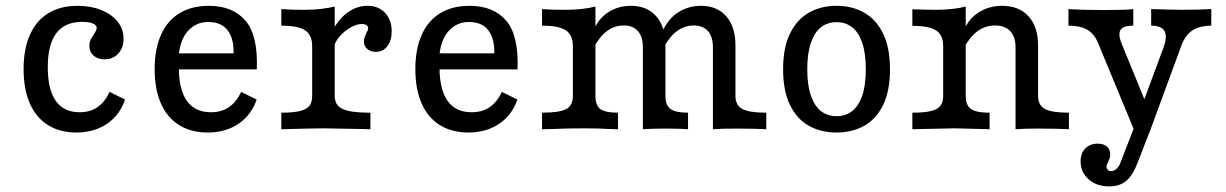

<svg xmlns="http://www.w3.org/2000/svg" viewBox="-20 -447 4239 664"><path d="M61.6 -207.9Q61.6 -277.4 83.5 -326.6Q105.5 -375.9 147.3 -401.4Q189.1 -426.9 248.3 -426.9Q294.2 -426.9 330.4 -412.3Q366.5 -397.7 386.9 -372.1Q407.3 -346.5 407.3 -313.2Q407.3 -281.4 389 -261.6Q370.6 -241.8 341.7 -241.8Q318.2 -241.8 303.6 -254.6Q289.1 -267.5 289.1 -288.4Q289.1 -299.8 293.2 -308.8Q297.4 -317.9 304.9 -328.5Q308.6 -334 311.5 -339.8Q314.4 -345.5 314.4 -349.9Q314.4 -360.2 300.9 -365.8Q287.3 -371.4 264.1 -371.4Q204.5 -371.4 174.9 -332.3Q145.2 -293.2 145.2 -215.2Q145.2 -137.6 172.8 -98.2Q200.4 -58.8 255.3 -58.8Q290.9 -58.8 316.3 -75.8Q341.6 -92.8 359.2 -129.1L412.5 -102.7Q394.4 -49 350.1 -18.9Q305.7 11.3 244.1 11.3Q186.9 11.3 145.7 -14.5Q104.5 -40.4 83 -89.6Q61.6 -138.8 61.6 -207.9Z M514.8 -208.1Q514.8 -277.4 536.9 -326.7Q558.9 -375.9 600.9 -401.4Q642.9 -426.9 702.4 -426.9Q784.9 -426.9 828.9 -375.6Q872.8 -324.3 868.1 -206.9H567.6L566.7 -262.6H787.7Q789.3 -311.8 767.8 -341.4Q746.2 -371 699.2 -371Q659 -371 630.5 -340.4Q602 -309.8 597.5 -249.2L600 -245.8Q598.4 -230.3 598.4 -214.2Q598.4 -137.5 626.3 -98.1Q654.2 -58.8 709.5 -58.8Q745.3 -58.8 770.9 -75.8Q796.4 -92.8 814.2 -129.1L867.6 -102.7Q849.3 -49 804.7 -18.9Q760.2 11.3 698.3 11.3Q640.7 11.3 599.3 -14.5Q557.9 -40.4 536.4 -89.6Q514.8 -138.8 514.8 -208.1Z M1059.6 -115.3V-287.3Q1059.6 -326 1035.2 -342.1Q1010.9 -358.3 952.9 -358.3V-415.6L982.6 -413.9Q1000.3 -413.1 1035.5 -413.1Q1090.4 -413.1 1137.5 -424.4V-115.9Q1137.5 -93.9 1149 -81.3Q1160.5 -68.7 1187 -63Q1213.5 -57.3 1261 -57.3V0L1234.2 -0.8Q1125.4 -3.2 1098.8 -3.2Q1065.1 -3.2 952.9 0V-57.3Q993.7 -57.3 1016.8 -62.9Q1040 -68.5 1049.8 -80.7Q1059.6 -92.8 1059.6 -115.3ZM1238.4 -304Q1238.4 -311.3 1241.1 -318.6Q1243.8 -325.9 1246.9 -332.4Q1249.3 -336.5 1251.2 -340.9Q1253.2 -345.4 1253.2 -349.4Q1253.2 -356 1247.3 -360Q1241.4 -364 1231 -364Q1213.6 -364 1192.2 -351.9Q1170.8 -339.8 1154.5 -320.9Q1138.2 -302 1134.3 -282L1129.7 -341.2Q1153 -383.4 1183.9 -405.1Q1214.8 -426.9 1251 -426.9Q1288.9 -426.9 1311.7 -402.6Q1334.6 -378.4 1334.6 -338.5Q1334.6 -306.9 1319.7 -287.3Q1304.7 -267.8 1280 -267.8Q1261.2 -267.8 1249.8 -278Q1238.4 -288.3 1238.4 -304Z M1416.4 -208.1Q1416.4 -277.4 1438.5 -326.7Q1460.5 -375.9 1502.5 -401.4Q1544.5 -426.9 1604 -426.9Q1686.5 -426.9 1730.5 -375.6Q1774.5 -324.3 1769.7 -206.9H1469.2L1468.3 -262.6H1689.3Q1690.9 -311.8 1669.4 -341.4Q1647.8 -371 1600.8 -371Q1560.6 -371 1532.1 -340.4Q1503.6 -309.8 1499.1 -249.2L1501.6 -245.8Q1500 -230.3 1500 -214.2Q1500 -137.5 1527.9 -98.1Q1555.8 -58.8 1611.1 -58.8Q1647 -58.8 1672.5 -75.8Q1698 -92.8 1715.8 -129.1L1769.2 -102.7Q1750.9 -49 1706.3 -18.9Q1661.8 11.3 1599.9 11.3Q1542.3 11.3 1500.9 -14.5Q1459.5 -40.4 1438 -89.6Q1416.4 -138.8 1416.4 -208.1Z M2379.7 -358.9Q2348.5 -358.9 2322 -340.1Q2295.5 -321.2 2272.5 -277.8L2266.7 -330Q2289.1 -381.2 2324.9 -404Q2360.7 -426.9 2404.3 -426.9Q2460 -426.9 2491.7 -390.6Q2523.4 -354.3 2523.4 -290.6V-115.3Q2523.4 -83.1 2547 -70.2Q2570.5 -57.3 2630.1 -57.3V0Q2611.4 -0.8 2591.9 -1.6L2526.3 -2.4Q2475.4 -2.4 2445.5 0V-283.5Q2445.5 -320 2428.3 -339.5Q2411.1 -358.9 2379.7 -358.9ZM1961.2 -115.3V-287.3Q1961.2 -326 1936.9 -342.1Q1912.5 -358.3 1854.5 -358.3V-415.6L1883.4 -413.9Q1901 -413.1 1936.2 -413.1Q1995 -413.1 2039.2 -424.4V-115.3Q2039.2 -82.3 2056.2 -69.8Q2073.2 -57.3 2117.3 -57.3V0Q2103.7 -0.8 2089.3 -0.8Q2052.4 -3.2 1999.7 -3.2Q1937.6 -3.2 1890 -0.8L1854.5 0V-57.3Q1914.9 -57.3 1938.1 -69.8Q1961.2 -82.3 1961.2 -115.3ZM2137.6 -358.9Q2104.8 -358.9 2078.7 -339.3Q2052.7 -319.6 2031.3 -279.1L2033.5 -342.8Q2049 -382.2 2083.4 -404.5Q2117.8 -426.9 2162.2 -426.9Q2217.8 -426.9 2249.6 -390.6Q2281.3 -354.3 2281.3 -290.6V-115.3Q2281.3 -83.1 2298.7 -70.2Q2316.1 -57.3 2359.5 -57.3V0Q2345.6 -0.8 2331.8 -1.6L2284.2 -2.4Q2233.3 -2.4 2203.3 0V-283.5Q2203.3 -320 2186.1 -339.5Q2168.9 -358.9 2137.6 -358.9Z M2688.2 -207.4Q2688.2 -282.1 2712.1 -331Q2736 -379.8 2777.6 -403.3Q2819.1 -426.9 2873.1 -426.9Q2927 -426.9 2968.5 -403.3Q3010.1 -379.8 3034 -331Q3057.9 -282.1 3057.9 -207.4Q3057.9 -132.6 3034 -83.8Q3010.1 -34.9 2968.5 -11.8Q2927 11.3 2873.1 11.3Q2819.1 11.3 2777.6 -11.8Q2736 -34.9 2712.1 -83.8Q2688.2 -132.6 2688.2 -207.4ZM2974.3 -207.4Q2974.3 -263.3 2961.5 -300Q2948.6 -336.6 2926 -353.5Q2903.4 -370.4 2873.1 -370.4Q2842.7 -370.4 2820.1 -353.5Q2797.5 -336.6 2784.7 -300Q2771.8 -263.3 2771.8 -207.4Q2771.8 -151.7 2784.7 -115.4Q2797.5 -79.1 2820.1 -62.1Q2842.7 -45.2 2873.1 -45.2Q2903.4 -45.2 2926 -62.1Q2948.6 -79.1 2961.5 -115.4Q2974.3 -151.7 2974.3 -207.4Z M3241.8 -115.3V-287.3Q3241.8 -313.1 3231.2 -328.5Q3220.6 -343.8 3197.5 -350.7Q3174.3 -357.6 3135.2 -357.6V-414.8Q3188.7 -413.1 3216.8 -413.1Q3275.7 -413.1 3319.8 -424.4V-115.3Q3319.8 -93.5 3327.6 -81Q3335.3 -68.5 3353.2 -62.9Q3371.1 -57.3 3402.3 -57.3V0L3379 -0.8Q3299.6 -3.2 3280.3 -3.2Q3261.6 -3.2 3165 -0.8L3135.2 0V-57.3Q3176 -57.3 3199.1 -62.9Q3222.2 -68.5 3232 -80.7Q3241.8 -92.8 3241.8 -115.3ZM3421.2 -358.9Q3387.7 -358.9 3360.9 -339.3Q3334.1 -319.6 3312 -279.1L3314.1 -342.8Q3329.7 -382.2 3365.2 -404.5Q3400.7 -426.9 3445.8 -426.9Q3503.9 -426.9 3537 -390.6Q3570 -354.3 3570 -290.6V-115.3Q3570 -83.1 3593.5 -70.2Q3617.1 -57.3 3676.7 -57.3V0Q3658 -0.8 3638.4 -1.6L3572.9 -2.4Q3522 -2.4 3492.1 0V-283.5Q3492.1 -320 3473.6 -339.5Q3455 -358.9 3421.2 -358.9Z M3675.1 -358.3V-415.6Q3721.4 -412.3 3800.2 -412.3Q3875.6 -412.3 3899.3 -415.6V-358.3Q3875.8 -358.3 3864.1 -351.8Q3852.4 -345.3 3851.4 -331.1Q3850.3 -316.9 3859.5 -294.8L3946.8 -81.5L3930.4 -84.6L4003.3 -281.4Q4013.1 -307.6 4011.6 -324.6Q4010.1 -341.7 3997.7 -349.9Q3985.3 -358.1 3961.1 -358.3V-415.6Q4038.8 -413.1 4066.3 -413.1Q4127 -413.1 4169.1 -415.6V-358.3Q4126.9 -357.9 4102.2 -340.8Q4077.5 -323.7 4064.4 -286L3956 8.8H3904.6L3777.3 -298.8Q3764.3 -330.1 3740.3 -344.1Q3716.2 -358.1 3675.1 -358.3ZM3717.1 110.6Q3717.1 82.8 3733.5 66.3Q3749.9 49.8 3776.2 49.8Q3796.5 49.8 3807.9 59.6Q3819.4 69.3 3819.4 87.1Q3819.4 95.1 3817 101.5Q3814.7 108 3812.2 113.7Q3809.9 117.1 3808.3 121.2Q3806.7 125.4 3806.7 129.5Q3806.7 136.1 3811 140.5Q3815.4 144.9 3822.6 144.9Q3832.1 144.9 3841.1 136.9Q3850.1 128.9 3854.3 117.2L3909.6 -25.7L3958.4 2L3912.8 119.4Q3901.7 147.5 3888.3 164.5Q3875 181.4 3857.5 189.5Q3840.1 197.6 3815.8 197.6Q3772 197.6 3744.6 173Q3717.1 148.5 3717.1 110.6Z"/></svg>

Font: Playfair Micro SmCond SmLight
Style: Regular
Weight: 360
Width: 4
Designer: Claus Eggers Sørensen
Foundry: Claus Eggers Sørensen
Version: Version 2.100;Glyphs 3.2 (3219)